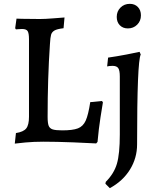

<svg xmlns="http://www.w3.org/2000/svg" viewBox="-20 -738 818 1000"><path d="M63 -45Q102 -51 116.5 -69Q131 -87 131 -130V-533Q131 -565 124 -576Q117 -587 95 -587Q85 -587 75.5 -586Q66 -585 63 -585L59 -591L66 -641L94 -640L188 -639Q215 -639 258.5 -642.5Q302 -646 316 -647L311 -591Q277 -587 263.5 -579Q250 -571 246 -557Q242 -543 240 -507Q228 -330 228 -129Q228 -97 233.5 -83Q239 -69 254.5 -64Q270 -59 304 -59Q359 -59 386 -69.5Q413 -80 426.5 -110Q440 -140 450 -206L511 -212L516 -205Q513 -188 503.5 -127.5Q494 -67 488 1L481 9Q453 7 362.5 3.5Q272 0 207 0Q156 0 112.5 4Q69 8 57 10ZM588 -650Q588 -679 607.5 -698.5Q627 -718 656 -718Q682 -718 698 -701.5Q714 -685 714 -658Q714 -629 694.5 -609.5Q675 -590 646 -590Q620 -590 604 -606.5Q588 -623 588 -650ZM529 219 531 209Q574 166 589 114.5Q604 63 604 -37V-340Q604 -371 596 -383Q588 -395 566 -395Q557 -395 549 -394Q541 -393 538 -392L543 -438Q586 -444 638.5 -454Q691 -464 707 -468L713 -454Q694 -418 694 14Q694 85 657 145Q620 205 552 242Z"/></svg>

Font: Alegreya Medium
Style: Regular
Weight: 500
Designer: Juan Pablo del Peral
Foundry: Huerta Tipografica
Version: Version 2.007; ttfautohint (v1.6)